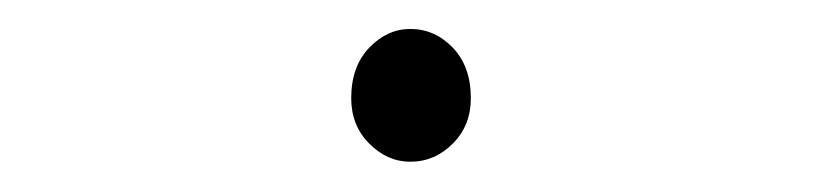

<svg xmlns="http://www.w3.org/2000/svg" viewBox="-20 -420 568 130"><path d="M257.8 -310.5Q242.2 -310.5 230 -322.8Q217.8 -335 217.8 -353.5Q217.8 -375 230 -387.7Q242.2 -400.4 257.8 -400.4Q274.4 -400.4 286.6 -387.7Q298.8 -375 298.8 -353.5Q298.8 -335 286.6 -322.8Q274.4 -310.5 257.8 -310.5Z"/></svg>

Font: Gen Jyuu Gothic ExtraLight
Style: Regular
Weight: 100
Designer: [Source Han Sans]
Ryoko NISHIZUKA  (kana & ideographs); Paul D. Hunt (Latin, Greek & Cyrillic); Wenlong ZHANG  (bopomofo
Version: Version 1.002.20150607